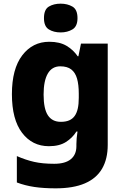

<svg xmlns="http://www.w3.org/2000/svg" viewBox="-20 -788 677 1048"><path d="M249 -560Q306 -560 343 -538Q380 -516 404 -481H408L422 -550H568V3Q568 80 537 133Q506 186 443 213Q380 240 284 240Q218 240 167.5 232.5Q117 225 72 208V64Q120 85 166 95.5Q212 106 276 106Q336 106 366.5 81Q397 56 397 10V-2Q397 -15 398.5 -33.5Q400 -52 403 -70H397Q376 -36 340 -13Q304 10 247 10Q156 10 100.5 -63Q45 -136 45 -274Q45 -412 101.5 -486Q158 -560 249 -560ZM309 -426Q264 -426 241 -386.5Q218 -347 218 -272Q218 -194 241.5 -158.5Q265 -123 312 -123Q339 -123 357.5 -131Q376 -139 387.5 -155Q399 -171 404.5 -195.5Q410 -220 410 -254V-277Q410 -326 400.5 -359Q391 -392 369 -409Q347 -426 309 -426ZM311 -768Q348 -768 375.5 -752Q403 -736 403 -689Q403 -644 375.5 -627.5Q348 -611 311 -611Q273 -611 246.5 -627.5Q220 -644 220 -689Q220 -736 246.5 -752Q273 -768 311 -768Z"/></svg>

Font: Noto Sans Syriac Eastern ExtraBold
Style: Regular
Weight: 800
Designer: Patrick Giasson and the Monotype Design Team
Foundry: Monotype Imaging Inc.
Version: Version 3.001